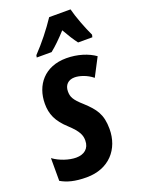

<svg xmlns="http://www.w3.org/2000/svg" viewBox="-153 -834 678 912"><g transform="rotate(-20 186.0 -378.0)"><path d="M96 -617 94 -606H169C193 -625 221 -652 252 -686C270 -654 287 -627 303 -606H375L378 -618C359 -657 332 -728 323 -766H215C181 -715 140 -663 96 -617ZM123 10C237 10 303 -68 303 -169C303 -243 278 -276 228 -322C185 -360 178 -377 178 -404C178 -436 198 -456 230 -456C254 -456 291 -445 320 -421L368 -513C333 -538 281 -555 224 -555C114 -555 55 -480 55 -386C55 -335 71 -294 123 -247C167 -206 176 -184 176 -157C176 -116 148 -95 108 -95C73 -95 26 -110 -6 -134V-19C25 -1 63 10 123 10Z"/></g></svg>

Font: Noto Sans ExtraCondensed
Style: Bold Italic
Weight: 700
Width: 2
Italic angle: -12°
Designer: Monotype Design Team
Foundry: Monotype Imaging Inc.
Version: Version 2.013